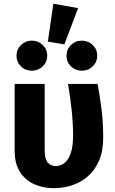

<svg xmlns="http://www.w3.org/2000/svg" viewBox="-20 -973 605 1010"><path d="M337.8 -531.4H493.7Q505.1 -470.7 513.9 -400.7Q522.8 -330.8 522.8 -248.2Q522.8 -177.2 500.6 -126.7Q478.4 -76.2 441 -44.3Q403.6 -12.4 357.3 2.3Q311 17 263.4 17Q208.2 17 161.1 -3.6Q114.1 -24.3 85.5 -67.9Q57 -111.6 57 -180.4V-531.4H215V-182.8Q215 -137.2 230.9 -118.3Q246.8 -99.4 274.9 -99.4Q296.8 -99.4 317.2 -114.1Q337.6 -128.8 351 -164.3Q364.4 -199.9 364.4 -260.5Q364.4 -322.1 357.2 -391.9Q349.9 -461.7 337.8 -531.4ZM231.7 -753.9 260.7 -953.5 390.8 -930.1 318.6 -739.6ZM147.9 -759.2Q181.2 -759.2 204.9 -736.1Q228.5 -713.1 228.5 -680.4Q228.5 -647 204.9 -624Q181.2 -601 147.9 -601Q113.5 -601 90.2 -624Q66.8 -647 66.8 -680.4Q66.8 -713.1 90.2 -736.1Q113.5 -759.2 147.9 -759.2ZM410.4 -759.2Q444.2 -759.2 467.8 -736.1Q491.5 -713.1 491.5 -680.4Q491.5 -647 467.8 -624Q444.2 -601 410.4 -601Q376.5 -601 353.1 -624Q329.8 -647 329.8 -680.4Q329.8 -713.1 353.1 -736.1Q376.5 -759.2 410.4 -759.2Z"/></svg>

Font: Fira Sans Variable
Style: Regular
Weight: 400
Designer: Carrois Corporate & Edenspiekermann AG
Foundry: Carrois Corporate GbR & Edenspiekermann AG
Version: Version 4.202